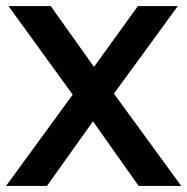

<svg xmlns="http://www.w3.org/2000/svg" viewBox="-20 -611 616 631"><path d="M285.6 -212.2 134.4 0H0L218.9 -300L7.8 -591.1H146.7L288.9 -391.1L433.3 -591.1H564.4L354.4 -303.3L575.6 0H435.6Z"/></svg>

Font: Paperlogy 6 SemiBold
Style: Regular
Weight: 600
Designer: redesigned by Lee Juim, glyphs from Gmarket Sans & Montserrat
Foundry: PT&
Version: Version 1.001